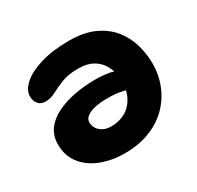

<svg xmlns="http://www.w3.org/2000/svg" viewBox="-120 -659 832 809"><g transform="rotate(-30 296.0 -254.5)"><path d="M272 10Q210 10 158 -10Q106 -30 75.5 -69Q45 -108 45 -163Q45 -205 67 -235Q89 -265 127.5 -284Q166 -303 214.5 -312.5Q263 -322 316 -322Q357 -322 388.5 -315.5Q420 -309 437 -297Q454 -285 454 -267Q454 -251 446 -234Q438 -217 423 -217Q410 -217 386.5 -222.5Q363 -228 323 -228Q266 -228 236 -214Q206 -200 206 -178Q206 -163 214 -149Q222 -135 238.5 -126Q255 -117 279 -117Q316 -117 346 -133Q376 -149 394 -182Q412 -215 412 -264Q412 -280 407 -302Q402 -324 387.5 -346.5Q373 -369 346.5 -383.5Q320 -398 277 -398Q229 -398 197 -385Q165 -372 140.5 -359Q116 -346 92 -346Q68 -346 56 -361Q44 -376 44 -398Q44 -428 75.5 -456Q107 -484 165.5 -501.5Q224 -519 303 -519Q376 -519 425.5 -496Q475 -473 505 -435.5Q535 -398 548 -352Q561 -306 561 -261Q561 -204 541 -155Q521 -106 484 -69Q447 -32 393 -11Q339 10 272 10Z"/></g></svg>

Font: Shantell Sans
Style: Bold
Weight: 700
Designer: Stephen Nixon, Anya Danilova, Shantell Martin
Foundry: Arrow Type
Version: Version 1.011;[c5ecc13dd]